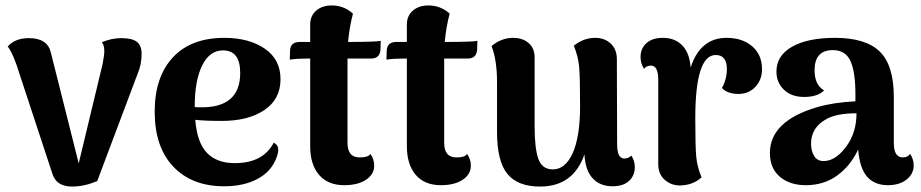

<svg xmlns="http://www.w3.org/2000/svg" viewBox="-20 -670 3381 705"><path d="M425 -530Q465 -530 482.5 -516.5Q500 -503 500 -472Q500 -434 486 -401L337 -5Q289 15 245 15Q188 15 173 -30L40 -434Q21 -486 8 -499Q35 -530 86 -530Q155 -530 167 -476L269 -70L357 -436Q363 -468 363 -482Q363 -504 354 -515Q390 -530 425 -530Z M985 -146Q1013 -134 994 -88Q975 -39 924.5 -12.5Q874 14 803 14Q685 14 616.5 -58Q548 -130 548 -260Q548 -387 614.5 -459Q681 -531 804 -531Q894 -531 952 -491.5Q1010 -452 1010 -379Q1010 -306 951 -266Q892 -226 795 -226Q732 -226 697 -230Q704 -145 740.5 -108Q777 -71 842 -71Q946 -71 985 -146ZM799 -485Q750 -485 722.5 -430Q695 -375 695 -278V-277Q701 -276 714 -276Q862 -273 862 -402Q862 -485 799 -485Z M1258 -516Q1360 -516 1378 -520L1377 -488Q1375 -455 1342 -455H1256V-426V-145Q1256 -92 1301 -92Q1333 -92 1340 -105Q1354 -85 1354 -62Q1354 -30 1324 -10Q1294 10 1244 10Q1184 10 1151.5 -28Q1119 -66 1119 -133V-455H1104Q1070 -455 1044 -451L1045 -484Q1046 -516 1081 -516H1119V-580Q1119 -612 1141 -631Q1163 -650 1198 -650Q1243 -650 1276 -620Q1263 -570 1258 -516Z M1613 -516Q1715 -516 1733 -520L1732 -488Q1730 -455 1697 -455H1611V-426V-145Q1611 -92 1656 -92Q1688 -92 1695 -105Q1709 -85 1709 -62Q1709 -30 1679 -10Q1649 10 1599 10Q1539 10 1506.5 -28Q1474 -66 1474 -133V-455H1459Q1425 -455 1399 -451L1400 -484Q1401 -516 1436 -516H1474V-580Q1474 -612 1496 -631Q1518 -650 1553 -650Q1598 -650 1631 -620Q1618 -570 1613 -516Z M2298 -99Q2311 -79 2311 -57Q2311 -25 2289.5 -5.5Q2268 14 2229 14Q2183 14 2156 -15.5Q2129 -45 2126 -103Q2085 15 1963 15Q1881 15 1843 -31.5Q1805 -78 1805 -186V-370Q1805 -448 1785 -501Q1821 -531 1864 -531Q1899 -531 1921 -512Q1943 -493 1943 -460V-208Q1943 -124 1957 -86Q1971 -48 2010 -48Q2056 -48 2083 -108Q2110 -168 2110 -282Q2110 -388 2106.5 -425.5Q2103 -463 2087 -502Q2122 -531 2166 -531Q2200 -531 2222.5 -510Q2245 -489 2245 -453L2246 -140Q2246 -88 2272 -88Q2289 -88 2298 -99Z M2648 -531Q2706 -531 2742 -500Q2778 -469 2778 -416Q2778 -377 2754 -351.5Q2730 -326 2694 -325Q2650 -325 2631 -347Q2649 -380 2649 -416Q2649 -468 2608 -468Q2533 -468 2533 -235Q2533 -132 2536.5 -94.5Q2540 -57 2556 -19Q2525 10 2477 11Q2444 11 2420.5 -10Q2397 -31 2397 -67V-376Q2397 -429 2371 -429Q2352 -429 2345 -417Q2332 -437 2332 -460Q2332 -492 2353.5 -511.5Q2375 -531 2414 -531Q2458 -531 2485 -503.5Q2512 -476 2516 -422Q2551 -531 2648 -531Z M3322 -105Q3335 -85 3335 -62Q3335 -32 3309 -11Q3283 10 3240 10Q3192 10 3164.5 -20.5Q3137 -51 3131 -121Q3103 -61 3054 -25.5Q3005 10 2939 10Q2880 10 2843.5 -21Q2807 -52 2807 -108Q2807 -226 2982 -277Q3041 -294 3121 -298V-323Q3121 -407 3102.5 -446.5Q3084 -486 3038 -486Q2971 -486 2971 -412Q2971 -358 3006 -338Q2982 -314 2933 -314Q2886 -314 2858.5 -340.5Q2831 -367 2831 -407Q2831 -466 2888.5 -498.5Q2946 -531 3046 -531Q3159 -531 3210.5 -480.5Q3262 -430 3262 -314V-145Q3262 -92 3295 -92Q3313 -92 3322 -105ZM3011 -79Q3052 -83 3088.5 -133.5Q3125 -184 3125 -254Q3051 -254 3013 -232Q2958 -201 2958 -142Q2958 -114 2971 -95Q2984 -76 3011 -79Z"/></svg>

Font: Arima Koshi Bold
Style: Regular
Weight: 700
Designer: Joana Correia and Natanael Gama
Foundry: NDISCOVER
Version: Version 1.019;PS 001.019;hotconv 1.0.88;makeotf.lib2.5.64775